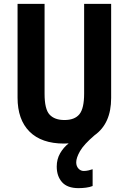

<svg xmlns="http://www.w3.org/2000/svg" viewBox="-20 -734 667 995"><path d="M375 107Q375 127 386.5 139.5Q398 152 414 152Q426 152 439 149Q452 146 460 143V230Q445 236 425.5 238.5Q406 241 387 241Q329 241 301.5 210Q274 179 274 129Q274 91 291.5 60.5Q309 30 336 9Q324 10 312 10Q195 10 133 -52Q71 -114 71 -228V-714H211V-248Q211 -168 237 -140Q263 -112 314 -112Q367 -112 391.5 -142Q416 -172 416 -249V-714H556V-226Q556 -94 470 -33Q414 15 394.5 49.5Q375 84 375 107Z"/></svg>

Font: Noto Sans Sinhala UI Condensed
Style: Bold
Weight: 700
Width: 3
Designer: Jelle Bosma - Monotype Design Team
Foundry: Monotype Imaging Inc.
Version: Version 2.006; ttfautohint (v1.8.4.7-5d5b)